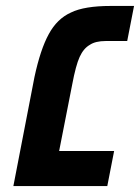

<svg xmlns="http://www.w3.org/2000/svg" viewBox="-20 -626 471 646"><path d="M353 -606H431L408 -488H336Q301 -488 282 -475Q261 -463 248 -434.5Q235 -406 223 -342L179 -118H364L341 0H25L96 -367Q116 -460 144 -511Q172 -563 219 -584Q264 -606 353 -606Z"/></svg>

Font: Libra Sans
Style: Bold Italic
Weight: 700
Italic angle: -12°
Foundry: Context Ltd
Version: Version 1.002